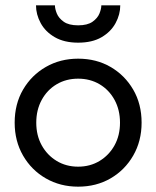

<svg xmlns="http://www.w3.org/2000/svg" viewBox="-20 -690 586 720"><path d="M35 -230Q35 -161 66.5 -106.5Q98 -52 152 -21Q206 10 273 10Q341 10 394.5 -21Q448 -52 479.5 -106.5Q511 -161 511 -230Q511 -300 479.5 -354Q448 -408 394.5 -439Q341 -470 273 -470Q206 -470 152 -439Q98 -408 66.5 -354Q35 -300 35 -230ZM116 -230Q116 -278 136.5 -315.5Q157 -353 192.5 -374Q228 -395 273 -395Q318 -395 353.5 -374Q389 -353 409.5 -315.5Q430 -278 430 -230Q430 -182 409.5 -145Q389 -108 353.5 -86.5Q318 -65 273 -65Q228 -65 192.5 -86.5Q157 -108 136.5 -145Q116 -182 116 -230ZM115 -670Q115 -636 132.5 -603.5Q150 -571 185.5 -550.5Q221 -530 273 -530Q326 -530 361 -550.5Q396 -571 413.5 -603.5Q431 -636 431 -670H360Q360 -657 353 -639.5Q346 -622 327 -608.5Q308 -595 273 -595Q238 -595 219 -608.5Q200 -622 193 -639.5Q186 -657 186 -670Z"/></svg>

Font: Jost* Book
Style: Regular
Weight: 400
Version: Version 3.000